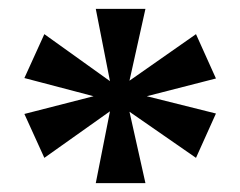

<svg xmlns="http://www.w3.org/2000/svg" viewBox="-20 -780 542 433"><path d="M196 -367 228 -529 80 -424 35 -523 191 -563 35 -604 80 -703 228 -597 196 -760H308L272 -598L422 -703L467 -603L311 -563L467 -524L422 -424L272 -528L308 -367Z"/></svg>

Font: Noto Serif Thai
Style: Regular
Weight: 400
Designer: Monotype Design Team
Foundry: Monotype Imaging Inc.
Version: Version 2.001